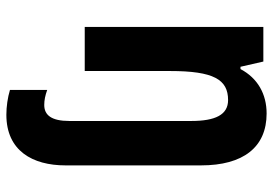

<svg xmlns="http://www.w3.org/2000/svg" viewBox="-144 -452 837 588"><g transform="rotate(90 274.0 -158.5)"><path d="M332 240C442 240 487 160 487 59V-356C487 -486 431 -557 328 -557C269 -557 220 -530 192 -477H185L169 -547H63V0H198V-261C198 -395 224 -439 287 -439C332 -439 351 -400 351 -326V47C351 102 333 124 302 124C287 124 273 121 256 115V229C279 236 307 240 332 240Z"/></g></svg>

Font: Noto Sans Ethiopic Condensed
Style: Bold
Weight: 700
Width: 3
Designer: Monotype Design Team
Foundry: Monotype Imaging Inc.
Version: Version 2.102